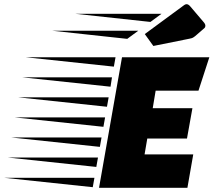

<svg xmlns="http://www.w3.org/2000/svg" viewBox="-270 -899 1022 919"><path d="M204 0 314 -625H732L680 -465H475L461 -381H651L625 -236H435L422 -160H655L627 0ZM275 -580 -148 -625H283ZM259 -484 -165 -529H266ZM242 -388 -182 -433H250ZM225 -292 -199 -337H233ZM208 -196 -216 -241H216ZM191 -100 -233 -145H199ZM174 -3 -250 -48H182ZM638 -714 464 -679 423 -736 612 -875Q618 -879 623 -879Q632 -879 641 -868L704 -794Q713 -784 713 -776Q713 -772 712 -769.5Q711 -767 709 -765L664 -726Q659 -722 654 -719Q649 -716 638 -714ZM450 -794 90 -833H503ZM339 -713 -21 -752H392Z"/></svg>

Font: Faster One
Style: Regular
Weight: 400
Designer: Eduardo Rodriguez Tunni
Foundry: Eduardo Rodriguez Tunni
Version: Version 1.003; ttfautohint (v1.8.4.7-5d5b);gftools[0.9.23]